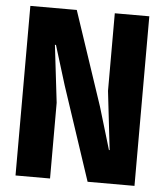

<svg xmlns="http://www.w3.org/2000/svg" viewBox="-52 -773 704 820"><g transform="rotate(5 300.0 -363.5)"><path d="M45 0V-727H244L378.5 -325L433 -143H436L407 -394.5V-727H555V0H354L220.5 -402L168.5 -570.5H164L193 -324.5V0Z"/></g></svg>

Font: Spline Sans Mono
Style: Bold
Weight: 700
Designer: Eben Sorkin, Mirko Velimirovic
Foundry: Sorkin Type
Version: Version 1.004